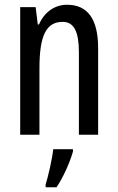

<svg xmlns="http://www.w3.org/2000/svg" viewBox="-20 -567 496 808"><path d="M262 -547C211 -547 167 -517 144 -464H139L130 -537H65V0H146V-279C146 -417 174 -475 244 -475C292 -475 312 -432 312 -348V0H393V-364C393 -488 348 -547 262 -547ZM287 71V61H204C200 101 183 174 172 210V221H218C245 181 273 120 287 71Z"/></svg>

Font: Noto Sans Devanagari ExtraCondensed
Style: Regular
Weight: 400
Width: 2
Designer: Jelle Bosma - Monotype Design Team
Foundry: Monotype Imaging Inc.
Version: Version 2.004